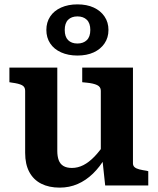

<svg xmlns="http://www.w3.org/2000/svg" viewBox="-20 -848 722 878"><path d="M242 -539V-158Q242 -133 248.5 -115.5Q255 -98 270 -89Q285 -80 309 -80Q336 -80 361.5 -93Q387 -106 412.5 -132.5Q438 -159 464 -199L462 -128Q437 -85 405 -54Q373 -23 335 -6.5Q297 10 253 10Q204 10 168.5 -8Q133 -26 114 -61.5Q95 -97 95 -149V-433Q95 -451 80.5 -458.5Q66 -466 35 -470L23 -472V-539ZM588 -539V-101Q588 -90 595.5 -83.5Q603 -77 617 -73.5Q631 -70 651 -67L658 -65V0H461L448 -121L441 -127V-433Q441 -451 424 -459Q407 -467 376 -470L356 -472V-539ZM276 -711Q276 -680 291.5 -664.5Q307 -649 334 -649Q361 -649 377 -664.5Q393 -680 393 -711Q393 -742 377 -757.5Q361 -773 334 -773Q307 -773 291.5 -757.5Q276 -742 276 -711ZM476 -711Q476 -676 458 -649.5Q440 -623 408.5 -608.5Q377 -594 334 -594Q292 -594 259.5 -608.5Q227 -623 209.5 -649.5Q192 -676 192 -711Q192 -746 209.5 -772.5Q227 -799 259.5 -813.5Q292 -828 334 -828Q377 -828 408.5 -813.5Q440 -799 458 -772.5Q476 -746 476 -711Z"/></svg>

Font: Roboto Serif SemiBold
Style: Regular
Weight: 600
Designer: Greg Gazdowicz
Foundry: Commercial Type
Version: Version 1.008